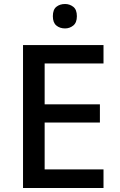

<svg xmlns="http://www.w3.org/2000/svg" viewBox="-20 -939 597 959"><path d="M497 0H95V-714H497V-622H203V-418H479V-327H203V-93H497ZM305 -919Q328 -919 346 -905Q364 -891 364 -858Q364 -826 346 -811.5Q328 -797 305 -797Q279 -797 261.5 -811.5Q244 -826 244 -858Q244 -891 261.5 -905Q279 -919 305 -919Z"/></svg>

Font: Noto Sans Devanagari Medium
Style: Regular
Weight: 500
Version: Version 2.003